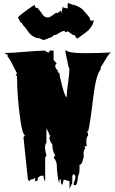

<svg xmlns="http://www.w3.org/2000/svg" viewBox="-20 -1052 704 1179"><path d="M217.8 -817.9 211.9 -816.9Q185.1 -825.2 171.4 -837.4Q157.7 -849.6 146 -867.7Q134.3 -885.7 122.1 -897L113.3 -912.1L104.5 -916L90.8 -944.8Q90.8 -949.7 125.5 -975.6Q160.2 -1001.5 182.6 -1016.1L192.9 -1021Q193.4 -1020 194.6 -1015.4Q195.8 -1010.7 196.5 -1009Q197.3 -1007.3 199.5 -1005.1Q201.7 -1002.9 205.1 -1002.9Q208.5 -1002.9 210 -1003.9L236.3 -971.2Q249 -944.8 273.4 -944.8Q282.7 -944.8 291 -950.2L324.7 -974.1L332.5 -971.2L352.5 -987.3L355.5 -970.2Q360.8 -985.4 365.7 -1013.7L372.1 -1001.5L379.9 -1004.9L393.1 -999L396.5 -1007.8L394 -1015.1L397 -1032.2H401.4Q406.2 -1032.2 416 -1027.1Q425.8 -1022 431.6 -1022H434.1Q470.7 -1010.3 488.8 -992.2Q495.1 -985.8 507.8 -970.5Q520.5 -955.1 529.3 -945.3L534.7 -927.7L544.9 -923.8L555.2 -929.7Q555.2 -909.7 541.7 -889.6Q528.3 -869.6 514.2 -858.2Q500 -846.7 477.5 -831.3Q455.1 -815.9 450.2 -812L453.1 -821.8L445.3 -819.3Q445.3 -826.2 442.4 -831.5Q437.5 -839.8 429.7 -835.9L396 -860.4Q388.2 -854.5 383.8 -854.5Q378.4 -853.5 376 -862.8Q362.3 -862.8 322.8 -836.9L314.9 -838.4L295.4 -822.8Q292 -823.2 288.6 -821.8Q271 -812.5 250 -806.6H247.1Q242.7 -806.6 232.9 -812.3Q223.1 -817.9 217.8 -817.9ZM301.3 -164.6Q283.2 -188 283.2 -209.5L292 -220.7H283.2Q283.2 -231.4 274.9 -245.4Q266.6 -259.3 265.1 -262.7V-176.3Q256.3 -163.6 256.3 -146.2Q256.3 -128.9 265.1 -97.2L257.3 -85V61Q247.6 49.8 247.6 27.3H230.5Q229 27.3 220.9 32.7Q212.9 38.1 212.4 38.6V50.3L204.1 61H195.8V38.6Q185.5 50.3 168.9 50.3L160.2 61L151.4 50.3L124 -209.5L133.3 -220.7Q117.7 -228.5 105.5 -312Q84.5 -460.4 84.5 -584.5L75.7 -590.3L84.5 -601.1Q81.5 -606 68.8 -631.8Q37.1 -696.3 26.9 -703.6V-714.8L6.8 -726.6Q50.3 -726.6 134.3 -733.9Q218.3 -741.2 257.3 -741.2Q265.6 -730 283.2 -730V-741.2H309.1V-684.6L327.6 -662.1L318.8 -651.4Q318.8 -635.3 329.6 -624.5Q335.9 -618.2 335.2 -616.7Q334.5 -615.2 334.5 -612.5Q334.5 -609.9 336.9 -607.2Q339.4 -604.5 341.8 -604.5L344.7 -606Q344.7 -586.4 362.3 -521Q379.9 -455.6 389.6 -455.6V-456.1Q389.6 -486.3 397.9 -542.5Q406.2 -598.6 406.2 -628.9Q400.9 -637.2 390.6 -688.7Q380.4 -740.2 380.4 -741.2H389.6Q402.8 -725.6 500.5 -725.6Q598.1 -725.6 664.1 -730Q651.4 -727.5 627.7 -686.5Q604 -645.5 598.6 -639.6V-627.9Q568.4 -590.3 551.8 -448.2Q532.7 -286.1 521 -244.1H512.2L521 -232.9V-220.7Q510.3 -206.5 510.3 -189Q510.3 -171.4 512.2 -153.8H497.6L503.9 -142.6Q493.2 -128.9 493.2 -109.1Q493.2 -89.4 494.1 -85Q490.7 -80.1 488.3 -67.9Q481.9 -40 468.3 -40V-16.1Q468.3 15.6 459.5 27.3Q454.6 85.4 442.4 85.4L432.6 84.5V71.8Q432.6 70.3 437.7 58.6Q442.9 46.9 442.9 38.1Q442.9 29.3 442.4 27.3L432.6 16.1L423.8 27.3V71.8L406.7 106.9V61L371.6 50.3L362.3 84.5L354 71.8V50.3H344.7V71.8Q337.9 62.5 333.3 23.2Q328.6 -16.1 328.6 -38.6Q328.6 -61 309.1 -85L318.8 -97.2Q301.3 -126 301.3 -164.6Z"/></svg>

Font: Butcherman
Style: Regular
Weight: 400
Version: Version 001.004